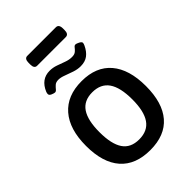

<svg xmlns="http://www.w3.org/2000/svg" viewBox="-244 -945 1058 1058"><g transform="rotate(-45 284.5 -416.5)"><path d="M173 -763Q151 -763 151 -795V-807Q151 -840 173 -840H396Q419 -840 419 -807V-795Q419 -763 396 -763ZM139 -589Q132 -589 118 -595Q104 -601 104 -611Q104 -618 107 -626Q136 -695 202 -695Q227 -695 251 -686.5Q275 -678 298 -669.5Q321 -661 343 -661Q363 -661 373.5 -670Q384 -679 390.5 -688Q397 -697 405 -697Q412 -697 426.5 -689.5Q441 -682 441 -674Q441 -667 436 -657Q421 -625 398.5 -608Q376 -591 341 -591Q317 -591 291.5 -599.5Q266 -608 242.5 -617Q219 -626 201 -626Q182 -626 171.5 -616.5Q161 -607 154 -598Q147 -589 139 -589ZM286 7Q171 7 111 -61.5Q51 -130 51 -260Q51 -390 112 -460Q173 -530 286 -530Q399 -530 458.5 -460Q518 -390 518 -260Q518 -130 459 -61.5Q400 7 286 7ZM284 -78Q350 -78 381.5 -123.5Q413 -169 413 -261Q413 -354 381.5 -399.5Q350 -445 284 -445Q219 -445 188 -399.5Q157 -354 157 -261Q157 -169 187.5 -123.5Q218 -78 284 -78Z"/></g></svg>

Font: Asap Medium
Style: Regular
Weight: 500
Designer: Pablo Cosgaya
Foundry: Omnibus-Type
Version: Version 3.001; ttfautohint (v1.8.3)